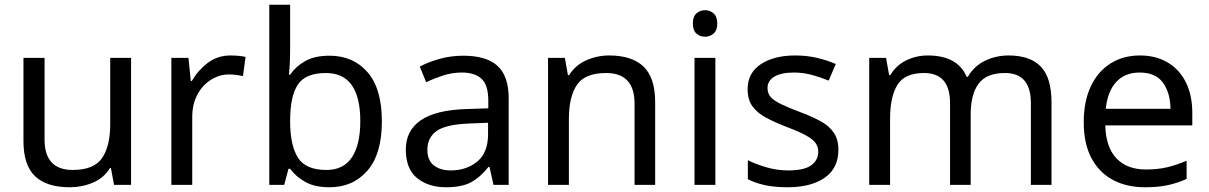

<svg xmlns="http://www.w3.org/2000/svg" viewBox="-20 -780 5101 810"><path d="M533 -536V0H461L448 -71H444Q418 -29 372 -9.5Q326 10 274 10Q177 10 128 -36.5Q79 -83 79 -185V-536H168V-191Q168 -63 287 -63Q376 -63 410.5 -113Q445 -163 445 -257V-536Z M953 -546Q968 -546 985 -544.5Q1002 -543 1016 -540L1005 -459Q992 -462 976 -464Q960 -466 947 -466Q906 -466 870 -443.5Q834 -421 812.5 -380.5Q791 -340 791 -286V0H703V-536H775L785 -438H789Q814 -482 855.5 -514Q897 -546 953 -546Z M1204 -760V-575Q1204 -541 1202.5 -511.5Q1201 -482 1199 -465H1204Q1227 -499 1267 -522Q1307 -545 1370 -545Q1470 -545 1530.5 -475.5Q1591 -406 1591 -268Q1591 -130 1530 -60Q1469 10 1370 10Q1307 10 1267 -13Q1227 -36 1204 -68H1197L1179 0H1116V-760ZM1355 -472Q1269 -472 1236.5 -423Q1204 -374 1204 -271V-267Q1204 -168 1236.5 -115.5Q1269 -63 1357 -63Q1429 -63 1464.5 -116Q1500 -169 1500 -269Q1500 -472 1355 -472Z M1934 -545Q2032 -545 2079 -502Q2126 -459 2126 -365V0H2062L2045 -76H2041Q2006 -32 1967 -11Q1928 10 1861 10Q1788 10 1740 -28.5Q1692 -67 1692 -149Q1692 -229 1755 -272.5Q1818 -316 1949 -320L2040 -323V-355Q2040 -422 2011 -448Q1982 -474 1929 -474Q1887 -474 1849 -461.5Q1811 -449 1778 -433L1751 -499Q1786 -518 1834 -531.5Q1882 -545 1934 -545ZM2039 -262 1960 -259Q1860 -255 1821.5 -227Q1783 -199 1783 -148Q1783 -103 1810.5 -82Q1838 -61 1881 -61Q1948 -61 1993.5 -98.5Q2039 -136 2039 -214Z M2550 -546Q2646 -546 2695 -499Q2744 -452 2744 -349V0H2657V-343Q2657 -472 2537 -472Q2448 -472 2414 -422Q2380 -372 2380 -278V0H2292V-536H2363L2376 -463H2381Q2407 -505 2453 -525.5Q2499 -546 2550 -546Z M2955 -737Q2975 -737 2990.5 -723.5Q3006 -710 3006 -681Q3006 -652 2990.5 -638.5Q2975 -625 2955 -625Q2933 -625 2918 -638.5Q2903 -652 2903 -681Q2903 -710 2918 -723.5Q2933 -737 2955 -737ZM2998 -536V0H2910V-536Z M3517 -148Q3517 -70 3459 -30Q3401 10 3303 10Q3247 10 3206.5 1Q3166 -8 3135 -24V-104Q3167 -88 3212.5 -74.5Q3258 -61 3305 -61Q3372 -61 3402 -82.5Q3432 -104 3432 -140Q3432 -160 3421 -176Q3410 -192 3381.5 -208Q3353 -224 3300 -244Q3248 -264 3211 -284Q3174 -304 3154 -332Q3134 -360 3134 -404Q3134 -472 3189.5 -509Q3245 -546 3335 -546Q3384 -546 3426.5 -536Q3469 -526 3506 -510L3476 -440Q3442 -454 3405 -464Q3368 -474 3329 -474Q3275 -474 3246.5 -456.5Q3218 -439 3218 -409Q3218 -386 3231 -371Q3244 -356 3274.5 -341Q3305 -326 3356 -307Q3407 -288 3443 -268Q3479 -248 3498 -219.5Q3517 -191 3517 -148Z M4235 -546Q4326 -546 4371 -499Q4416 -452 4416 -349V0H4329V-345Q4329 -472 4220 -472Q4142 -472 4108.5 -427Q4075 -382 4075 -296V0H3988V-345Q3988 -472 3878 -472Q3797 -472 3766 -422Q3735 -372 3735 -278V0H3647V-536H3718L3731 -463H3736Q3761 -505 3803.5 -525.5Q3846 -546 3894 -546Q4020 -546 4058 -456H4063Q4090 -502 4136 -524Q4182 -546 4235 -546Z M4789 -546Q4857 -546 4907 -516Q4957 -486 4983.5 -431.5Q5010 -377 5010 -304V-251H4643Q4645 -160 4689.5 -112.5Q4734 -65 4814 -65Q4865 -65 4904.5 -74.5Q4944 -84 4986 -102V-25Q4945 -7 4905 1.5Q4865 10 4810 10Q4733 10 4675 -21Q4617 -52 4584.5 -113Q4552 -174 4552 -264Q4552 -352 4581.5 -415Q4611 -478 4664.5 -512Q4718 -546 4789 -546ZM4788 -474Q4725 -474 4688.5 -433.5Q4652 -393 4645 -321H4918Q4917 -389 4886 -431.5Q4855 -474 4788 -474Z"/></svg>

Font: Apis
Style: Regular
Weight: 400
Designer: Monotype Design Team
Foundry: Monotype Imaging Inc.
Version: Version 2.000; build 0001